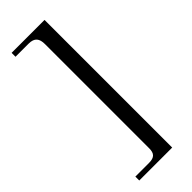

<svg xmlns="http://www.w3.org/2000/svg" viewBox="-269 -688 870 870"><g transform="rotate(-45 166.5 -253.0)"><path d="M245 156V-662H34V-637H118C156 -637 169 -618 169 -583V85C169 116 157 131 122 131H34V156Z"/></g></svg>

Font: STIXGeneral
Style: Regular
Weight: 400
Designer: MicroPress Inc., with final additions and corrections provided by Coen Hoffman, Elsevier (retired)
Version: Version 1.1.0